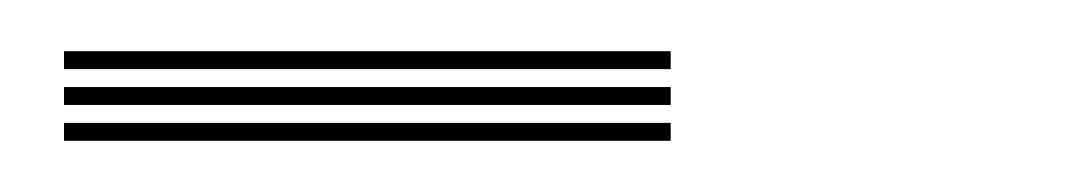

<svg xmlns="http://www.w3.org/2000/svg" viewBox="-20 -700 424 75"><path d="M5 -673V-680H242V-673ZM5 -645V-652H242V-645ZM5 -659V-666H242V-659Z"/></svg>

Font: Big Shoulders Inline Text Thin
Style: Regular
Weight: 100
Designer: Patric King
Foundry: XO Type Co
Version: Version 2.002